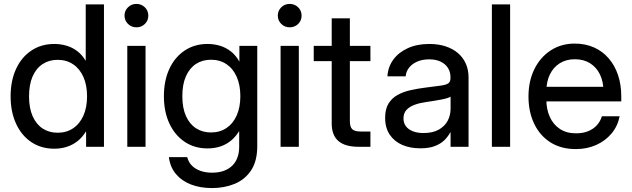

<svg xmlns="http://www.w3.org/2000/svg" viewBox="-20 -750 3227 981"><path d="M257.3 9.8Q190.4 9.8 140.1 -23.9Q89.8 -57.6 62 -118.2Q34.2 -178.7 34.2 -257.8Q34.2 -337.4 62 -397.7Q89.8 -458 140.4 -491.7Q190.9 -525.4 257.3 -525.4Q291 -525.4 321.3 -516.1Q351.6 -506.8 376 -487.8Q400.4 -468.8 417 -440.4H418V-727.5H511.2V0H419.9V-78.1H418.9Q400.9 -48.3 376 -28.8Q351.1 -9.3 321.3 0.2Q291.5 9.8 257.3 9.8ZM274.4 -71.8Q320.3 -71.8 354.2 -95Q388.2 -118.2 406.5 -159.9Q424.8 -201.7 424.8 -257.8Q424.8 -314.5 406.5 -356.2Q388.2 -397.9 354.2 -421.1Q320.3 -444.3 274.4 -444.3Q231.4 -444.3 198.5 -423.1Q165.5 -401.9 147 -360.4Q128.4 -318.8 128.4 -257.8Q128.4 -197.3 147 -155.8Q165.5 -114.3 198.5 -93Q231.4 -71.8 274.4 -71.8Z M630.4 0V-515.6H723.6V0ZM677.2 -610.4Q651.4 -610.4 633.8 -627.9Q616.2 -645.5 616.2 -670.4Q616.2 -695.3 633.8 -712.6Q651.4 -730 676.8 -730Q702.6 -730 720.2 -712.6Q737.8 -695.3 737.8 -669.9Q737.8 -645 720.2 -627.7Q702.6 -610.4 677.2 -610.4Z M1063.5 210.9Q1002.9 210.9 955.6 192.6Q908.2 174.3 878.7 138.9Q849.1 103.5 842.8 52.7H936.5Q943.4 79.6 961.2 96.9Q979 114.3 1005.1 123.3Q1031.2 132.3 1063.5 132.3Q1128.4 132.3 1165.3 97.7Q1202.1 63 1202.1 -1.5V-79.6H1201.7Q1183.1 -49.8 1158.7 -30.3Q1134.3 -10.7 1104.5 -1.2Q1074.7 8.3 1040.5 8.3Q973.6 8.3 923.3 -25.6Q873 -59.6 845.2 -119.6Q817.4 -179.7 817.4 -258.3Q817.4 -337.9 845.2 -397.9Q873 -458 923.6 -491.7Q974.1 -525.4 1040.5 -525.4Q1074.2 -525.4 1104.5 -516.1Q1134.8 -506.8 1159.9 -487.1Q1185.1 -467.3 1202.6 -436H1203.1V-515.6H1294.4V-3.4Q1294.4 73.7 1262.7 120.8Q1231 168 1178.5 189.5Q1126 210.9 1063.5 210.9ZM1057.6 -73.2Q1103.5 -73.2 1137.5 -96.2Q1171.4 -119.1 1189.7 -160.9Q1208 -202.6 1208 -258.8Q1208 -314.9 1189.7 -356.9Q1171.4 -398.9 1137.5 -421.9Q1103.5 -444.8 1057.6 -444.8Q1014.6 -444.8 981.7 -423.6Q948.7 -402.3 930.2 -360.8Q911.6 -319.3 911.6 -258.8Q911.6 -198.2 930.2 -157Q948.7 -115.7 981.7 -94.5Q1014.6 -73.2 1057.6 -73.2Z M1413.6 0V-515.6H1506.8V0ZM1460.4 -610.4Q1434.6 -610.4 1417 -627.9Q1399.4 -645.5 1399.4 -670.4Q1399.4 -695.3 1417 -712.6Q1434.6 -730 1460 -730Q1485.8 -730 1503.4 -712.6Q1521 -695.3 1521 -669.9Q1521 -645 1503.4 -627.7Q1485.8 -610.4 1460.4 -610.4Z M1872.6 -515.6V-437.5H1583V-515.6ZM1674.8 -656.2H1767.6V-130.9Q1767.6 -101.6 1779.8 -89.8Q1792 -78.1 1823.2 -78.1Q1834.5 -78.1 1848.1 -78.1Q1861.8 -78.1 1872.6 -78.1V0Q1859.9 0 1843.3 0Q1826.7 0 1812 0Q1742.7 0 1708.7 -29.8Q1674.8 -59.6 1674.8 -119.6Z M2127.4 7.8Q2075.7 7.8 2035.4 -9.5Q1995.1 -26.9 1971.4 -61.8Q1947.8 -96.7 1947.8 -147.9Q1947.8 -192.4 1964.8 -220.5Q1981.9 -248.5 2011 -264.6Q2040 -280.8 2076.9 -289.1Q2113.8 -297.4 2152.3 -302.2Q2201.2 -308.6 2229.5 -312.3Q2257.8 -315.9 2269.8 -323.7Q2281.7 -331.5 2281.7 -350.6V-355.5Q2281.7 -382.3 2268.8 -402.8Q2255.9 -423.3 2231.4 -435.1Q2207 -446.8 2172.4 -446.8Q2138.2 -446.8 2111.8 -435.3Q2085.4 -423.8 2070.1 -404.3Q2054.7 -384.8 2052.7 -359.9H1959.5Q1962.4 -408.2 1989.5 -445.3Q2016.6 -482.4 2063.7 -503.9Q2110.8 -525.4 2173.3 -525.4Q2219.7 -525.4 2256.8 -513.2Q2293.9 -501 2320.1 -478.5Q2346.2 -456.1 2360.1 -424.6Q2374 -393.1 2374 -354.5V0H2282.2V-73.2H2280.3Q2270 -53.7 2251.7 -34.9Q2233.4 -16.1 2203.1 -4.2Q2172.9 7.8 2127.4 7.8ZM2143.6 -70.3Q2191.9 -70.3 2222.4 -87.9Q2252.9 -105.5 2267.6 -133.5Q2282.2 -161.6 2282.2 -194.3V-256.3Q2276.9 -252.4 2264.4 -248.5Q2252 -244.6 2233.9 -241.2Q2215.8 -237.8 2195.1 -234.4Q2174.3 -231 2153.3 -228Q2124.5 -224.1 2098.9 -214.8Q2073.2 -205.6 2057.4 -189Q2041.5 -172.4 2041.5 -144.5Q2041.5 -121.6 2054 -105Q2066.4 -88.4 2089.4 -79.3Q2112.3 -70.3 2143.6 -70.3Z M2586.4 -727.5V0H2493.2V-727.5Z M2922.4 11.7Q2846.2 11.7 2792 -22.9Q2737.8 -57.6 2709 -118.4Q2680.2 -179.2 2680.2 -256.8Q2680.2 -335.4 2710.2 -396.5Q2740.2 -457.5 2793.7 -492.4Q2847.2 -527.3 2916.5 -527.3Q2970.7 -527.3 3014.6 -507.8Q3058.6 -488.3 3089.8 -452.1Q3121.1 -416 3137.7 -366.7Q3154.3 -317.4 3154.3 -257.3V-231.9H2725.1V-306.6H3104L3063.5 -282.2Q3063.5 -332.5 3045.4 -369.6Q3027.3 -406.7 2994.6 -427Q2961.9 -447.3 2917 -447.3Q2873 -447.3 2840.3 -427Q2807.6 -406.7 2789.6 -369.6Q2771.5 -332.5 2771.5 -282.2V-242.2Q2771.5 -191.4 2789.3 -152.3Q2807.1 -113.3 2840.8 -91.1Q2874.5 -68.8 2922.9 -68.8Q2958.5 -68.8 2985.4 -79.8Q3012.2 -90.8 3029.8 -110.4Q3047.4 -129.9 3055.2 -155.8H3146Q3136.2 -106 3105 -68.4Q3073.7 -30.8 3026.6 -9.5Q2979.5 11.7 2922.4 11.7Z"/></svg>

Font: Inter Cardless Display
Style: Regular
Weight: 400
Designer: Rasmus Andersson
Foundry: rsms
Version: Version 4.001;git-9221beed3